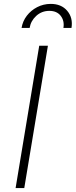

<svg xmlns="http://www.w3.org/2000/svg" viewBox="-20 -961 387 981"><path d="M224.8 -727.3 104 0H59.7L180.4 -727.3ZM90.2 -818.2Q95.9 -853 117 -880.5Q138.1 -908 169.7 -924.4Q201.3 -940.7 238.3 -941.1Q293.3 -941.4 323.5 -905.7Q353.7 -870 345.2 -818.2H304Q310 -854.4 290.3 -880Q270.6 -905.5 232.2 -905.5Q193.2 -905.5 165.1 -879.8Q137.1 -854 131.4 -818.2Z"/></svg>

Font: Inter Extra Light  BETA
Style: Italic
Weight: 200
Italic angle: 9.39999°
Designer: Rasmus Andersson
Foundry: rsms
Version: Version 3.011;git-f93a4a705